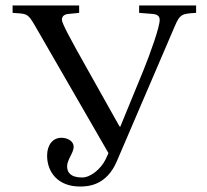

<svg xmlns="http://www.w3.org/2000/svg" viewBox="-20 -670 756 701"><path d="M26 -623 54 -621C89 -618 90 -605 128 -541L376 -111L366 -89C348 -52 310 -22 280 -22C237 -22 225 -41 225 -63C225 -87 249 -112 249 -134C249 -154 228 -167 204 -167C173 -167 152 -141 152 -102C152 -42 191 11 272 11C301 11 368 8 406 -80L618 -574C637 -619 645 -620 696 -623V-650H488V-623L539 -619C556 -617 563 -610 563 -597C563 -571 529 -476 504 -414L419 -207L416 -209L301 -414C235 -531 206 -585 206 -598C206 -612 217 -618 229 -619L269 -623V-650H26Z"/></svg>

Font: erewhon
Style: Regular
Weight: 400
Version: Version 1.0.0